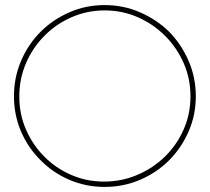

<svg xmlns="http://www.w3.org/2000/svg" viewBox="-20 -728 826 756"><path d="M646 -97Q694 -145 722.5 -210Q751 -275 751 -349Q751 -423 722.5 -488.5Q694 -554 646 -603Q597 -651 531.5 -679.5Q466 -708 392 -708Q318 -708 253 -679.5Q188 -651 140 -603Q91 -554 63 -488.5Q35 -423 35 -349Q35 -275 63 -210Q91 -145 140 -97Q188 -48 253 -20Q318 8 392 8Q466 8 531.5 -20Q597 -48 646 -97ZM154 -112Q109 -157 82.5 -217.5Q56 -278 56 -348Q56 -418 82.5 -479.5Q109 -541 155 -587Q200 -633 261.5 -660Q323 -687 392 -687Q462 -687 523 -660Q584 -633 630 -587Q676 -541 703 -480Q730 -419 730 -349Q730 -279 703 -218Q676 -157 630 -112Q583 -66 521 -39.5Q459 -13 389 -13Q321 -13 260 -39.5Q199 -66 154 -112Z"/></svg>

Font: Josefin Slab ExtraLight
Style: Regular
Weight: 250
Designer: Santiago Orozco
Foundry: Typemade
Version: Version 2.000